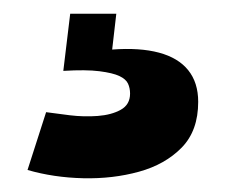

<svg xmlns="http://www.w3.org/2000/svg" viewBox="-20 -28 328 279"><path d="M20 219 47 135Q61 137 81.5 139.5Q102 142 122 140.5Q142 139 155.5 131.5Q169 124 169 108Q169 100 166 93.5Q163 87 153.5 82.5Q144 78 124.5 75.5Q105 73 72 75L82 -8H149L143 44Q183 41 211 48.5Q239 56 253.5 74Q268 92 268 120Q268 162 244 186.5Q220 211 182 221.5Q144 232 101 231Q58 230 20 219Z"/></svg>

Font: Bricolage Grotesque SemiCondensed ExtraBold
Style: Regular
Weight: 800
Width: 4
Designer: Mathieu Triay
Foundry: Atelier Triay
Version: Version 1.001;gftools[0.9.33.dev8+g029e19f]